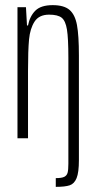

<svg xmlns="http://www.w3.org/2000/svg" viewBox="-20 -538 370 747"><path d="M246 99V-314Q246 -389 240.5 -423Q235 -457 220 -469Q205 -481 171 -481Q132 -481 114.5 -454Q97 -427 93 -384.5Q89 -342 89 -262V0H48V-510H81L85 -439H89Q96 -475 117.5 -496.5Q139 -518 185 -518Q229 -518 250.5 -499.5Q272 -481 279.5 -440.5Q287 -400 287 -322V85Q287 133 278 155Q269 177 251 183Q233 189 197 189V155Q220 155 230 150Q240 145 243 134Q246 123 246 99Z"/></svg>

Font: Saira Ultra Condensed ExLight
Style: Regular
Weight: 200
Width: 1
Designer: Hector Gatti with collaboration of the Omnibus-Type team
Foundry: Omnibus-Type
Version: Version 1.001; ttfautohint (v1.8)